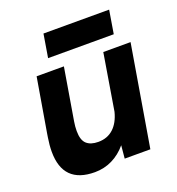

<svg xmlns="http://www.w3.org/2000/svg" viewBox="-126 -778 822 893"><g transform="rotate(-20 285.0 -332.0)"><path d="M350 -64Q319 -27 279 -7.5Q239 12 193 12Q36 12 36 -146Q36 -178 42 -215L45 -234L90 -500H225L182 -243Q178 -220 178 -197Q178 -152 198 -133.5Q218 -115 256 -115Q301 -115 331 -142.5Q361 -170 374 -221L420 -500H555L471 0H344ZM188 -676H513L494 -561H169Z"/></g></svg>

Font: Oak Sans
Style: Bold Italic
Weight: 700
Italic angle: -9.5°
Foundry: Erik Kennedy, Walven
Version: Version 1.000